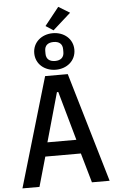

<svg xmlns="http://www.w3.org/2000/svg" viewBox="-70 -1175 739 1220"><g transform="rotate(-5 300.0 -564.5)"><path d="M578.5 0 372.5 -698.2H228L22.4 0H131L184.7 -188.6H411.6L465.6 0ZM171.9 -849.1C171.9 -779.8 228.3 -732.6 300.1 -732.6C371.8 -732.6 427.9 -780.2 427.9 -849.1C427.9 -918.3 371.8 -965.6 300.1 -965.6C228.3 -965.6 171.9 -918 171.9 -849.1ZM206 -277.7 294 -590.2H302.6L390.6 -277.7ZM242.9 -839.8V-858C242.9 -891.7 263.8 -909.4 300.1 -909.4C335.9 -909.4 356.9 -892 356.9 -858V-839.8C356.9 -806.5 335.9 -788.4 300.1 -788.4C263.8 -788.4 242.9 -806.1 242.9 -839.8ZM258.2 -1014.9 306.8 -983.3 421.2 -1085.6 349.4 -1129.3Z"/></g></svg>

Font: Margiela Mono Medium
Style: Regular
Weight: 500
Designer: Mike Abbink, Paul van der Laan, Pieter van Rosmalen
Foundry: Bold Monday
Version: Version 2.003 2021